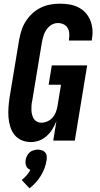

<svg xmlns="http://www.w3.org/2000/svg" viewBox="-20 -763 540 1042"><path d="M148 8Q121 8 97.5 -2Q74 -12 58.5 -31.5Q43 -51 35.5 -76Q28 -101 26 -127Q24 -153 26 -180Q28 -207 32 -234L84 -548Q89 -574 97 -599Q105 -624 120 -647.5Q135 -671 155.5 -690Q176 -709 200.5 -721Q225 -733 251.5 -738Q278 -743 303 -743Q330 -743 355.5 -739Q381 -735 403.5 -724Q426 -713 443 -695Q460 -677 469.5 -654Q479 -631 481.5 -605Q484 -579 479 -553L478 -543H354V-548Q357 -564 356 -580.5Q355 -597 347.5 -610.5Q340 -624 325.5 -631Q311 -638 294 -638Q282 -638 270 -633.5Q258 -629 248.5 -620.5Q239 -612 231.5 -601Q224 -590 219.5 -578.5Q215 -567 212 -555Q209 -543 207 -531L155 -217Q152 -204 151 -191Q150 -178 150.5 -165.5Q151 -153 154 -141Q157 -129 163 -119Q169 -109 180 -103Q191 -97 204 -97Q220 -97 236.5 -104Q253 -111 265 -124.5Q277 -138 283 -154Q289 -170 292 -187L311 -303H244L261 -408H453L386 0H269L286 -105Q277 -83 264.5 -62.5Q252 -42 234 -25.5Q216 -9 193.5 -0.5Q171 8 148 8ZM140 259 98 214Q112 203 124 189Q136 175 145 159Q137 156 131.5 151Q126 146 122.5 138.5Q119 131 118.5 122.5Q118 114 119 105Q121 94 126.5 83Q132 72 141 64Q150 56 162.5 52.5Q175 49 186 49Q197 49 207.5 52.5Q218 56 225 64Q232 72 233.5 83Q235 94 233 105Q230 127 222 148.5Q214 170 202 190Q190 210 174 227.5Q158 245 140 259Z"/></svg>

Font: Iosevka Term Curly Extrabold
Style: Italic
Weight: 800
Italic angle: -9°
Designer: Belleve Invis
Foundry: Belleve Invis
Version: Version 32.3.0